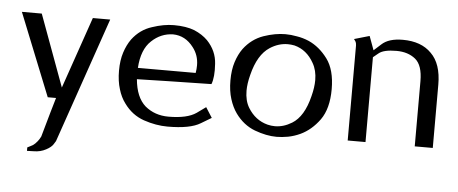

<svg xmlns="http://www.w3.org/2000/svg" viewBox="-45 -547 1926 808"><g transform="rotate(5 918.5 -142.5)"><path d="M392.6 -419.9Q374 -419.9 319.3 -419.9Q293 -344.7 214.8 -117.2Q187.5 -192.4 103.5 -419.9Q83 -419.9 19.5 -419.9Q54.7 -333 159.2 -71.3Q168 -71.3 194.3 -71.3Q181.6 -29.3 146.5 95.7Q146.5 95.7 140.6 106.4Q134.8 116.2 124 127Q115.2 135.7 103.5 140.6Q91.8 146.5 91.8 146.5Q91.8 151.4 91.8 161.1Q91.8 161.1 120.1 160.2Q148.4 160.2 171.9 147.5Q194.3 135.7 202.1 122.1Q210 109.4 210 109.4Q271.5 -67.4 392.6 -419.9Z M671.9 -34.2Q614.3 -34.2 573.2 -68.4Q533.2 -103.5 526.4 -179.7Q630.9 -182.6 840.8 -186.5Q852.5 -216.8 848.6 -272.5Q845.7 -327.1 805.7 -369.1Q783.2 -391.6 749 -406.2Q713.9 -419.9 662.1 -419.9Q619.1 -419.9 570.3 -403.3Q520.5 -387.7 487.3 -343.8Q469.7 -319.3 459 -286.1Q448.2 -252.9 448.2 -209Q448.2 -165 459 -130.9Q468.8 -97.7 487.3 -73.2Q520.5 -27.3 571.3 -9.8Q623 7.8 671.9 7.8Q767.6 7.8 810.5 -18.6Q854.5 -44.9 854.5 -44.9Q844.7 -59.6 827.1 -87.9Q827.1 -87.9 789.1 -60.5Q751 -34.2 671.9 -34.2ZM662.1 -380.9Q713.9 -379.9 748 -335Q773.4 -302.7 773.4 -259.8Q773.4 -244.1 770.5 -227.5Q750 -227.5 709 -227.5Q663.1 -227.5 526.4 -227.5Q531.2 -305.7 571.3 -342.8Q610.4 -379.9 662.1 -380.9Z M1346.7 -209Q1346.7 -291 1312.5 -336.9Q1278.3 -382.8 1232.4 -403.3Q1207 -414.1 1181.6 -418Q1156.2 -422.9 1132.8 -422.9Q1089.8 -422.9 1041 -406.2Q991.2 -388.7 958 -344.7Q940.4 -320.3 929.7 -287.1Q918.9 -253.9 918.9 -209Q918.9 -165 929.7 -130.9Q940.4 -96.7 958 -72.3Q991.2 -26.4 1040 -7.8Q1089.8 10.7 1132.8 10.7Q1155.3 10.7 1181.6 5.9Q1207 1 1232.4 -10.7Q1278.3 -32.2 1312.5 -79.1Q1346.7 -127 1346.7 -209ZM1090.8 -37.1Q1038.1 -50.8 1007.8 -100.6Q990.2 -129.9 990.2 -171.9Q990.2 -202.1 1000 -239.3Q1021.5 -326.2 1071.3 -358.4Q1107.4 -381.8 1146.5 -381.8Q1160.2 -381.8 1174.8 -378.9Q1227.5 -365.2 1256.8 -312.5Q1274.4 -282.2 1274.4 -241.2Q1274.4 -210 1264.6 -172.9Q1243.2 -85 1193.4 -54.7Q1158.2 -33.2 1122.1 -33.2Q1106.4 -33.2 1090.8 -37.1Z M1432.6 -401.4Q1432.6 -300.8 1432.6 0Q1452.1 0 1507.8 0Q1507.8 -89.8 1507.8 -358.4Q1507.8 -358.4 1529.3 -376Q1549.8 -393.6 1604.5 -393.6Q1653.3 -393.6 1684.6 -368.2Q1715.8 -342.8 1715.8 -275.4Q1715.8 -183.6 1715.8 0Q1720.7 0 1735.4 0Q1749 0 1792 0Q1792 -67.4 1792 -267.6Q1792 -355.5 1748 -398.4Q1705.1 -442.4 1627 -442.4Q1567.4 -442.4 1538.1 -415Q1507.8 -387.7 1507.8 -387.7Q1501 -407.2 1486.3 -446.3Q1469.7 -441.4 1421.9 -427.7Q1429.7 -418.9 1431.6 -410.2Q1432.6 -401.4 1432.6 -401.4Z"/></g></svg>

Font: BSRU BANSOMDEJ
Style: Regular
Weight: 400
Designer: Wisit Potiwat
Version: Version 1.000;PS 002.000;hotconv 1.0.70;makeotf.lib2.5.58329